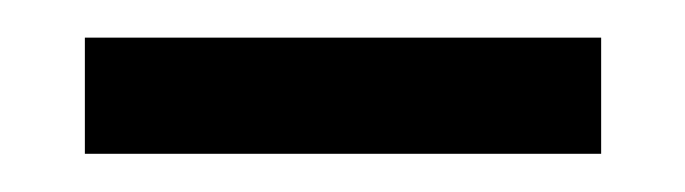

<svg xmlns="http://www.w3.org/2000/svg" viewBox="-20 -614 357 100"><path d="M24.2 -594.4H293.1V-533.9H24.2Z"/></svg>

Font: Playfair Micro SmCond SmLight
Style: Regular
Weight: 360
Width: 4
Designer: Claus Eggers Sørensen
Foundry: Claus Eggers Sørensen
Version: Version 2.100;Glyphs 3.2 (3219)